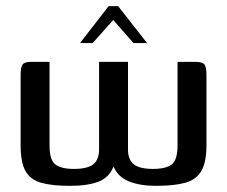

<svg xmlns="http://www.w3.org/2000/svg" viewBox="-20 -600 738 624"><path d="M206 4Q151 4 115.5 -5.5Q80 -15 63.5 -43Q47 -71 47 -129V-356Q47 -382 53.5 -390.5Q60 -399 81 -399H141V-127Q141 -80 160 -65.5Q179 -51 220 -51Q264 -51 283 -66Q302 -81 302 -115V-399H396V-114Q396 -81 415 -66Q434 -51 477 -51Q519 -51 538 -65.5Q557 -80 557 -128V-399H614Q638 -399 644.5 -390.5Q651 -382 651 -356V-129Q651 -73 634.5 -44.5Q618 -16 582 -6Q546 4 487 4Q435 4 399 -10.5Q363 -25 349 -59Q335 -23 300 -9.5Q265 4 206 4ZM240 -460 333 -580H364L458 -460H414L348 -535L281 -460Z"/></svg>

Font: Genos Medium
Style: Regular
Weight: 500
Designer: Robert E. Leuschke
Foundry: Robert E. Leuschke
Version: Version 1.010; ttfautohint (v1.8.3)